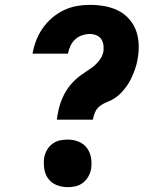

<svg xmlns="http://www.w3.org/2000/svg" viewBox="-20 -763 640 791"><path d="M214 -270Q217 -291 221.5 -311.5Q226 -332 234.5 -353Q243 -374 255 -392.5Q267 -411 282.5 -427Q298 -443 317 -456Q336 -469 354.5 -481.5Q373 -494 387.5 -512Q402 -530 406 -550Q408 -564 406 -578Q404 -592 396.5 -602.5Q389 -613 376.5 -618Q364 -623 350 -623Q334 -623 318 -617.5Q302 -612 289.5 -600.5Q277 -589 270 -573.5Q263 -558 260 -542H114Q119 -570 129 -596Q139 -622 155.5 -646Q172 -670 194 -689Q216 -708 242 -720.5Q268 -733 295.5 -738Q323 -743 350 -743Q380 -743 409 -738Q438 -733 463.5 -721Q489 -709 508.5 -688.5Q528 -668 538.5 -642Q549 -616 551 -586Q553 -556 548 -526Q546 -511 541.5 -495Q537 -479 531 -464Q525 -449 517.5 -434Q510 -419 500 -405.5Q490 -392 478 -379.5Q466 -367 452 -358Q438 -349 422 -343Q406 -337 392.5 -327Q379 -317 372 -301.5Q365 -286 363 -270ZM259 8Q235 8 213.5 -0.5Q192 -9 179 -26.5Q166 -44 162.5 -67Q159 -90 162 -114Q165 -130 173.5 -145Q182 -160 196 -170.5Q210 -181 226.5 -184.5Q243 -188 259 -188Q282 -188 303.5 -179.5Q325 -171 338 -153.5Q351 -136 355 -113Q359 -90 355 -66Q352 -50 343.5 -35Q335 -20 321 -9.5Q307 1 291 4.5Q275 8 259 8Z"/></svg>

Font: Iosevka Curly Slab HvExObl
Style: Regular
Weight: 900
Width: 7
Italic angle: -9°
Monospace: yes
Designer: Belleve Invis
Foundry: Belleve Invis
Version: Version 11.1.0; ttfautohint (v1.8.3)